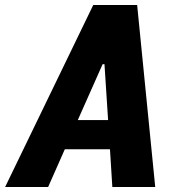

<svg xmlns="http://www.w3.org/2000/svg" viewBox="-64 -750 704 770"><path d="M558.5 0 486 -730H310L-43.5 0H129L196 -151.5H377L386.5 0ZM248 -268.5 347.5 -492.5H355L369.5 -268.5Z"/></svg>

Font: Monaspace Neon ExtraBold
Style: Italic
Weight: 800
Italic angle: -11°
Designer: Riley Cran & the Lettermatic Team
Foundry: Lettermatic
Version: Version 1.200 (Monaspace Neon)